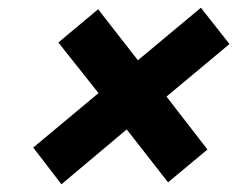

<svg xmlns="http://www.w3.org/2000/svg" viewBox="-20 -611 640 497"><path d="M66 -229 235 -370 131 -501 234 -587 337 -455 500 -591 574 -497 411 -361 517 -224 415 -139 308 -276 139 -134Z"/></svg>

Font: Mona Sans ExtraBold
Style: Italic
Weight: 800
Italic angle: -11.7°
Designer: Deni Anggara
Foundry: GitHub
Version: Version 2.000